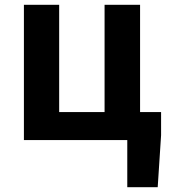

<svg xmlns="http://www.w3.org/2000/svg" viewBox="-20 -580 702 795"><path d="M79 0H507V195H633L647 -20V-116H560V-560H413V-116H225V-560H79Z"/></svg>

Font: Kinto Sans
Style: Bold
Weight: 700
Designer: Authors: Ryoko NISHIZUKA  (kana & ideographs); Paul D. Hunt (Latin, Greek & Cyrillic); Wenlong ZHANG  (bopomofo); Sandol
Foundry: Adobe Systems Incorporated, ookami Inc.
Version: Version 0.001